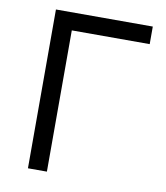

<svg xmlns="http://www.w3.org/2000/svg" viewBox="-79 -751 706 818"><g transform="rotate(10 274.5 -341.5)"><path d="M97 -685H516V-609H179V2H97Z"/></g></svg>

Font: Bellota Text
Style: Bold
Weight: 700
Designer: Kemie Guaida
Foundry: Kemie Guaida
Version: Version 4.001